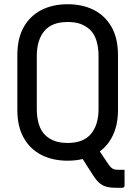

<svg xmlns="http://www.w3.org/2000/svg" viewBox="-20 -740 640 908"><path d="M300 -720Q370 -720 423.5 -693Q477 -666 507.5 -612.5Q538 -559 538 -479V-221Q538 -152 515 -102.5Q492 -53 452 -24Q462 -9 472 6Q482 21 493 37Q504 53 513.5 58Q523 63 538 63H569V137Q569 148 558 148H526Q486 148 463.5 135Q441 122 421 90Q408 70 395.5 50.5Q383 31 371 12Q338 20 300 20Q230 20 176.5 -7Q123 -34 92.5 -87.5Q62 -141 62 -221V-479Q62 -559 92.5 -612.5Q123 -666 176.5 -693Q230 -720 300 -720ZM154 -224Q154 -186 163.5 -153.5Q173 -121 194 -101Q211 -84 237 -74Q263 -64 300 -64Q375 -64 410.5 -107Q446 -150 446 -224V-476Q446 -514 436.5 -546.5Q427 -579 406 -599Q388 -616 363 -626Q338 -636 300 -636Q225 -636 189.5 -593Q154 -550 154 -476Z"/></svg>

Font: Recursive Mn Lnr St
Style: Regular
Weight: 400
Monospace: yes
Version: Version 1.079;hotconv 1.0.112;makeotfexe 2.5.65598; ttfautoh